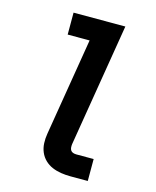

<svg xmlns="http://www.w3.org/2000/svg" viewBox="-111 -812 722 888"><g transform="rotate(15 250.0 -367.5)"><path d="M312 0Q289 0 266.5 -3.5Q244 -7 224 -15.5Q204 -24 188.5 -39Q173 -54 164.5 -74Q156 -94 155 -117Q154 -140 158 -163L235 -630H130V-735H378L281 -146Q280 -138 280.5 -130Q281 -122 285 -116Q289 -110 296.5 -107.5Q304 -105 312 -105H395V0Z"/></g></svg>

Font: Iosevka Curly Slab Extrabold
Style: Italic
Weight: 800
Italic angle: -9°
Monospace: yes
Designer: Belleve Invis
Foundry: Belleve Invis
Version: Version 22.1.2; ttfautohint (v1.8.4)